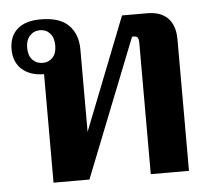

<svg xmlns="http://www.w3.org/2000/svg" viewBox="-45 -612 730 661"><g transform="rotate(-5 320.0 -282.0)"><path d="M114 -375Q67 -375 38.5 -400Q10 -425 10 -470Q10 -515 38 -539.5Q66 -564 118 -564Q184 -564 215 -533Q246 -502 246 -449V-164L399 -553H485Q533 -553 557.5 -527.5Q582 -502 582 -454V0H450V-454Q450 -465 447 -471Q444 -477 435 -477H427L238 0H114ZM161 -470Q161 -497 147.5 -512Q134 -527 113 -527Q92 -527 78 -512Q64 -497 64 -470Q64 -443 78 -428.5Q92 -414 113 -414Q134 -414 147.5 -428.5Q161 -443 161 -470Z"/></g></svg>

Font: Trirong SemiBold
Style: Regular
Weight: 600
Designer: Katatrad Team
Foundry: CadsonDemak
Version: Version 1.000